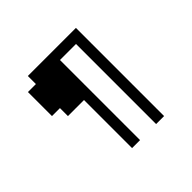

<svg xmlns="http://www.w3.org/2000/svg" viewBox="-206 -1024 1412 1412"><g transform="rotate(-45 500.0 -317.5)"><path d="M167 -442.4V-692.4H250V-776.4H750V140.6H667V-692.4H500V140.6H417V-359.4H250V-442.4Z"/></g></svg>

Font: KH Dot kagurazaka 12
Style: Regular
Weight: 400
Designer: Original version for X68000 by Keitarou Hiraki (http://hp.vector.co.jp/authors/VA000874/) / TrueType conversion by Homem
Version: Version 1.00.20150527